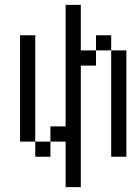

<svg xmlns="http://www.w3.org/2000/svg" viewBox="-20 -645 540 790"><path d="M250 -62.5V125H312.5Q312.5 125 312.5 -375H375V-437.5H312.5V-625H250Q250 -625 250 -125H187.5V-62.5H125V0H187.5V-62.5ZM125 -62.5V-500H62.5V-62.5ZM437.5 -437.5V0H500V-437.5ZM375 -437.5H437.5V-500H375Z"/></svg>

Font: CalcUnifontExMono
Style: Regular
Weight: 500
Version: Version 15.0.06